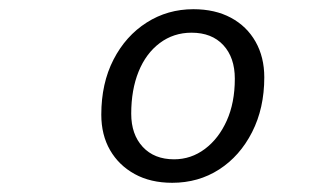

<svg xmlns="http://www.w3.org/2000/svg" viewBox="-20 -728 690 417"><path d="M354 -331Q307 -331 272.5 -350Q238 -369 219 -402Q200 -435 200 -479Q200 -547 226.5 -598.5Q253 -650 298.5 -679Q344 -708 400 -708Q447 -708 481.5 -689.5Q516 -671 535 -637.5Q554 -604 554 -560Q554 -493 527.5 -441Q501 -389 456 -360Q411 -331 354 -331ZM358 -382Q395 -382 425 -404.5Q455 -427 472.5 -466Q490 -505 490 -557Q490 -603 465 -630Q440 -657 396 -657Q357 -657 327 -634.5Q297 -612 281 -572.5Q265 -533 265 -481Q265 -436 290 -409Q315 -382 358 -382Z"/></svg>

Font: Azeret Mono Thin Light
Style: Italic
Weight: 300
Italic angle: -12°
Version: Version 1.002